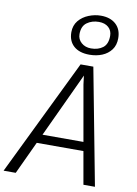

<svg xmlns="http://www.w3.org/2000/svg" viewBox="-135 -1144 865 1215"><g transform="rotate(10 297.0 -536.5)"><path d="M-24 0 339 -747H421L563 0H489L452 -210H152L54 0ZM179 -267H442L379 -625L372 -681L345 -623ZM383 -817Q318 -817 282 -849Q246 -881 246 -938Q246 -981 271 -1012Q296 -1042 334.8 -1057.5Q373.5 -1073 413 -1073Q474 -1073 509.5 -1040.5Q545 -1008 545 -951Q545 -906.5 523 -877Q500.5 -847 464 -832Q427.5 -817 383 -817ZM386 -858Q432 -858 462 -881Q492 -904 492 -957Q492 -991 469 -1011.5Q446 -1032 407 -1032Q363 -1032 331 -1009Q299 -986 299 -935Q299 -901.5 323.8 -879.8Q348.5 -858 386 -858Z"/></g></svg>

Font: Merriweather Sans Light
Style: Italic
Weight: 300
Italic angle: -7.5°
Designer: Eben Sorkin
Foundry: Eben Sorkin
Version: Version 2.001; ttfautohint (v1.8.3)